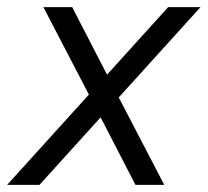

<svg xmlns="http://www.w3.org/2000/svg" viewBox="-39 -520 584 540"><path d="M72 0H-19L211 -254L83 -500H164L262 -310L434 -500H525L295 -246L423 0H342L244 -190Z"/></svg>

Font: MedMera Sans
Style: Italic
Weight: 400
Italic angle: -11°
Designer: Kasper Nordkvist
Foundry: UNCUT.wtf
Version: Version 1.300